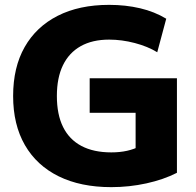

<svg xmlns="http://www.w3.org/2000/svg" viewBox="-20 -760 806 790"><path d="M438 10Q312 10 221.5 -34.5Q131 -79 82.5 -163Q34 -247 34 -365Q34 -483 81.5 -566.5Q129 -650 217.5 -695Q306 -740 429 -740Q497 -740 556.5 -726Q616 -712 664 -683L627 -545Q588 -569 534.5 -583Q481 -597 429 -597Q360 -597 312 -570Q264 -543 239 -491.5Q214 -440 214 -365Q214 -289 239.5 -237.5Q265 -186 315 -159.5Q365 -133 438 -133Q473 -133 502.5 -139.5Q532 -146 559 -160L538 -117V-296H349V-438H708V-49Q653 -21 582.5 -5.5Q512 10 438 10Z"/></svg>

Font: M PLUS 1 Thin ExtraBold
Style: Regular
Weight: 800
Version: Version 1.001